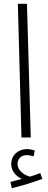

<svg xmlns="http://www.w3.org/2000/svg" viewBox="-20 -724 252 1011"><path d="M93 0H142L122 -704H74ZM42 267C93 255 158 235 203 218L192 187C176 194 158 200 138 206C108 199 73 175 72 139C73 114 89 93 121 93C134 93 145 96 157 99L163 69C150 64 135 61 121 61C80 61 39 90 39 140C39 175 63 204 95 218C77 223 59 228 35 234Z"/></svg>

Font: Noto Sans Arabic UI XCn Lt
Style: Regular
Weight: 300
Width: 2
Designer: Monotype Design Team, Nadine Chahine and Nizar Qandah
Foundry: Monotype Imaging Inc.
Version: Version 2.010